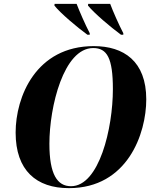

<svg xmlns="http://www.w3.org/2000/svg" viewBox="-20 -964 800 995"><path d="M433 -784H445V-792C421 -838 392 -905 377 -944H263L262 -935C293 -896 378 -824 433 -784ZM607 -784H619V-792C595 -838 566 -904 551 -944H437L436 -935C468 -896 552 -824 607 -784ZM337 11C641 11 738 -272 738 -449C738 -647 621 -725 466 -725C166 -725 61 -462 61 -277C61 -80 169 11 337 11ZM348 1C277 1 236 -60 236 -219C236 -411 310 -715 463 -715C535 -715 565 -663 565 -502C565 -299 494 1 348 1Z"/></svg>

Font: Noto Serif Display SemiCondensed ExtraBold
Style: Italic
Weight: 800
Width: 4
Italic angle: -12°
Designer: Monotype Design Team
Foundry: Monotype Imaging Inc.
Version: Version 2.009